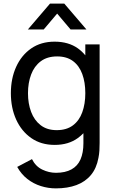

<svg xmlns="http://www.w3.org/2000/svg" viewBox="-20 -785 640 1060"><path d="M134 -622.5 256 -765H335L457 -622.5H369.5L295.5 -710L221.5 -622.5ZM288.5 255Q246 255 205.5 242.2Q165 229.5 131.2 203.2Q97.5 177 75 136.5L156.5 93.5Q176.5 133.5 213.2 151.2Q250 169 289 169Q340.5 169 374.5 150.2Q408.5 131.5 424.5 95Q440.5 58.5 440.5 6Q440.5 4 440.5 2.5V-49.5Q426.5 -35 410 -23Q358 15 282 15Q206.5 15 152.5 -22.8Q98.5 -60.5 69.2 -125Q40 -189.5 40 -270.5Q40 -351.5 69.2 -416Q98.5 -480.5 152.5 -517.8Q206.5 -555 281.5 -555Q358 -555 410 -518Q433 -501.5 451 -479.5V-540H530V3.5Q530 26 528.8 46.2Q527.5 66.5 523.5 86.5Q513 144 482 181.2Q451 218.5 402 236.8Q353 255 288.5 255ZM293 -66.5Q347.5 -66.5 382.5 -92.8Q417.5 -119 434.2 -165.2Q451 -211.5 451 -270.5Q451 -330.5 434.2 -376.2Q417.5 -422 383 -447.8Q348.5 -473.5 295.5 -473.5Q240.5 -473.5 204.8 -446.5Q169 -419.5 151.8 -373.5Q134.5 -327.5 134.5 -270.5Q134.5 -213 152 -166.8Q169.5 -120.5 204.8 -93.5Q240 -66.5 293 -66.5Z"/></svg>

Font: Cns Manrope Med
Style: Regular
Weight: 500
Designer: Mikhail Sharanda
Foundry: Mikhail Sharanda
Version: Version 4.504